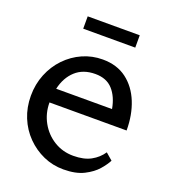

<svg xmlns="http://www.w3.org/2000/svg" viewBox="-138 -838 834 950"><g transform="rotate(20 279.5 -362.5)"><path d="M305 14Q249 14 199.5 -8Q150 -30 111.5 -69Q73 -108 51.5 -160.5Q30 -213 30 -274Q30 -335 51.5 -388Q73 -441 111 -480.5Q149 -520 198.5 -542Q248 -564 304 -564Q379 -564 430 -525.5Q481 -487 507.5 -421.5Q534 -356 534 -274H128Q128 -217 154.5 -169.5Q181 -122 226.5 -94Q272 -66 328 -66Q384 -66 420.5 -86Q457 -106 479 -139L515 -108Q504 -86 479.5 -57.5Q455 -29 412.5 -7.5Q370 14 305 14ZM136 -349H430Q419 -411 386 -447.5Q353 -484 294 -484Q230 -484 190 -447.5Q150 -411 136 -349ZM160 -739H434V-674H160Z"/></g></svg>

Font: Faculty Glyphic
Style: Regular
Weight: 400
Designer: Koto Studio, Dylan Young
Foundry: Koto Studio
Version: Version 1.004; ttfautohint (v1.8.4.7-5d5b)